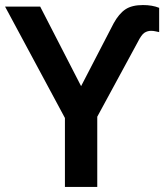

<svg xmlns="http://www.w3.org/2000/svg" viewBox="-20 -740 666 760"><path d="M237 0V-273L0 -714H139L301 -399L430 -648Q451 -686 476.5 -703Q502 -720 546 -720Q583 -720 610 -709V-613Q604 -614 595.5 -616Q587 -618 578 -618Q564 -618 552 -610.5Q540 -603 525 -573L365 -278V0Z"/></svg>

Font: Noto Sans SemiBold
Style: Regular
Weight: 600
Designer: Monotype Design Team
Foundry: Monotype Imaging Inc.
Version: Version 2.007